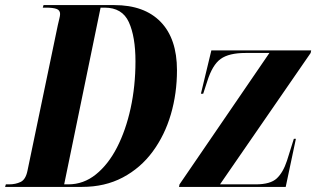

<svg xmlns="http://www.w3.org/2000/svg" viewBox="-60 -734 1242 754"><path d="M-40 0 -37 -10H-24Q1 -10 21 -19.5Q41 -29 48 -64L167 -635Q170 -649 173 -660.5Q176 -672 176 -679Q176 -694 162 -699Q148 -704 121 -704H108L111 -714H389Q507 -714 571 -648Q635 -582 635 -458Q635 -367 611 -285Q587 -203 539.5 -138.5Q492 -74 422 -37Q352 0 262 0ZM208 -10Q268 -10 316.5 -49Q365 -88 399.5 -155Q434 -222 453 -309Q472 -396 472 -493Q472 -590 446 -647Q420 -704 351 -704H335L192 -10ZM643 0 645 -10 998 -526H904Q839 -526 806.5 -502.5Q774 -479 754 -415L738 -366H729L770 -536H1162L1160 -526L804 -10H944Q1002 -10 1027 -33.5Q1052 -57 1067 -103L1094 -189H1102L1062 0Z"/></svg>

Font: Noto Serif Display ExtraCondensed ExtraBold
Style: Italic
Weight: 800
Width: 2
Italic angle: -12°
Designer: Monotype Design Team
Foundry: Monotype Imaging Inc.
Version: Version 2.009